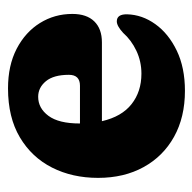

<svg xmlns="http://www.w3.org/2000/svg" viewBox="-21 -474 504 503"><g transform="rotate(-90 231.5 -222.0)"><path d="M447 -285Q447 -247.5 427.5 -227.5Q408 -207.5 372.5 -207.5H166Q178 -155.5 210.8 -129.8Q243.5 -104 290.5 -104Q322.5 -104 350.5 -117.2Q378.5 -130.5 397.5 -152Q415.5 -168.5 427.5 -168.5Q446.5 -168.5 446 -141.5Q445 -102 420.2 -67.5Q395.5 -33 351 -11.5Q306.5 10 245.5 10Q176.5 10 125.2 -18.5Q74 -47 45.8 -98.2Q17.5 -149.5 17.5 -217.5Q17.5 -285 44.5 -338.2Q71.5 -391.5 123.8 -422.5Q176 -453.5 252 -453.5Q312 -453.5 355.8 -430.8Q399.5 -408 423.2 -369.8Q447 -331.5 447 -285ZM230 -374.5Q200 -374.5 180 -347.5Q160 -320.5 160 -265.5V-265H259Q287.5 -265 287.5 -294Q287.5 -334 270.8 -354.2Q254 -374.5 230 -374.5Z"/></g></svg>

Font: Fraunces 144pt SuperSoft
Style: Bold
Weight: 700
Version: Version 1.000;[b76b70a41]